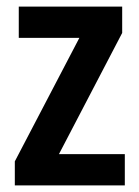

<svg xmlns="http://www.w3.org/2000/svg" viewBox="-20 -563 422 583"><path d="M359 0H25V-73L221 -448H37V-543H351V-463L159 -95H359Z"/></svg>

Font: Noto Sans Georgian Condensed SemiBold
Style: Regular
Weight: 600
Width: 3
Designer: Monotype Design Team, Akaki Razmadze
Foundry: Google LLC
Version: Version 2.005; ttfautohint (v1.8.4.7-5d5b)